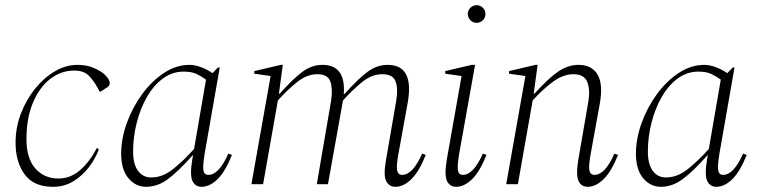

<svg xmlns="http://www.w3.org/2000/svg" viewBox="-20 -710 2927 740"><path d="M184 10Q110 10 75 -38Q40 -86 40 -160Q40 -218 60.5 -272Q81 -326 115.5 -368.5Q150 -411 192 -435.5Q234 -460 278 -460Q314 -460 339.5 -449Q365 -438 381 -425Q403 -405 403 -389Q403 -380 394 -374L368 -357H364L356 -372Q340 -401 321 -419.5Q302 -438 266 -438Q216 -438 174.5 -406.5Q133 -375 107.5 -315.5Q82 -256 82 -173Q82 -100 116 -61Q150 -22 205 -22Q252 -22 289 -54.5Q326 -87 353 -139H355L361 -134Q348 -99 323 -66Q298 -33 263 -11.5Q228 10 184 10Z M543 10Q503 10 475 -23Q447 -56 447 -118Q447 -175 468.5 -235Q490 -295 527 -346Q564 -397 611.5 -428.5Q659 -460 710 -460Q732 -460 756.5 -450.5Q781 -441 799 -428L820 -450H827L769 -119Q761 -71 764 -53.5Q767 -36 783 -36Q824 -36 860 -118L874 -113Q848 -48 818 -19Q788 10 757 10Q733 10 722 -12Q711 -34 721 -95L724 -111H722Q667 -49 627 -19.5Q587 10 543 10ZM493 -126Q493 -77 512 -51.5Q531 -26 563 -26Q607 -26 648.5 -59.5Q690 -93 728 -136L774 -403Q758 -415 738.5 -424.5Q719 -434 688 -434Q644 -434 608 -407.5Q572 -381 546.5 -336.5Q521 -292 507 -237Q493 -182 493 -126Z M949 0 1023 -417 960 -426V-436L1062 -460H1070L1055 -349H1058Q1111 -408 1146.5 -434Q1182 -460 1223 -460Q1313 -460 1305 -348H1308Q1361 -407 1397 -433.5Q1433 -460 1474 -460Q1578 -460 1551 -312L1516 -119Q1507 -71 1510.5 -53.5Q1514 -36 1530 -36Q1571 -36 1607 -118L1621 -113Q1595 -48 1565 -19Q1535 10 1504 10Q1480 10 1468.5 -12Q1457 -34 1468 -95L1507 -321Q1515 -366 1505 -395Q1495 -424 1454 -424Q1413 -424 1376 -394Q1339 -364 1302 -323Q1301 -318 1300 -312L1244 0H1201L1256 -321Q1263 -366 1253.5 -395Q1244 -424 1203 -424Q1163 -424 1125.5 -394Q1088 -364 1051 -323L994 0Z M1817 -622Q1803 -622 1793 -632Q1783 -642 1783 -656Q1783 -670 1793 -680Q1803 -690 1817 -690Q1831 -690 1841 -680Q1851 -670 1851 -656Q1851 -642 1841 -632Q1831 -622 1817 -622ZM1738 10Q1714 10 1703 -12Q1692 -34 1702 -95L1759 -417L1696 -426V-436L1798 -460H1811L1750 -119Q1742 -71 1745 -53.5Q1748 -36 1764 -36Q1805 -36 1841 -118L1855 -113Q1829 -48 1799 -19Q1769 10 1738 10Z M1931 0 2005 -417 1942 -426V-436L2044 -460H2052L2037 -349H2040Q2093 -408 2131 -434Q2169 -460 2210 -460Q2260 -460 2282.5 -423.5Q2305 -387 2292 -312L2257 -119Q2248 -71 2251.5 -53.5Q2255 -36 2271 -36Q2312 -36 2348 -118L2362 -113Q2336 -48 2306 -19Q2276 10 2245 10Q2221 10 2210 -12Q2199 -34 2209 -95L2248 -321Q2255 -366 2243 -395Q2231 -424 2190 -424Q2150 -424 2110 -394Q2070 -364 2033 -323L1976 0Z M2527 10Q2487 10 2459 -23Q2431 -56 2431 -118Q2431 -175 2452.5 -235Q2474 -295 2511 -346Q2548 -397 2595.5 -428.5Q2643 -460 2694 -460Q2716 -460 2740.5 -450.5Q2765 -441 2783 -428L2804 -450H2811L2753 -119Q2745 -71 2748 -53.5Q2751 -36 2767 -36Q2808 -36 2844 -118L2858 -113Q2832 -48 2802 -19Q2772 10 2741 10Q2717 10 2706 -12Q2695 -34 2705 -95L2708 -111H2706Q2651 -49 2611 -19.5Q2571 10 2527 10ZM2477 -126Q2477 -77 2496 -51.5Q2515 -26 2547 -26Q2591 -26 2632.5 -59.5Q2674 -93 2712 -136L2758 -403Q2742 -415 2722.5 -424.5Q2703 -434 2672 -434Q2628 -434 2592 -407.5Q2556 -381 2530.5 -336.5Q2505 -292 2491 -237Q2477 -182 2477 -126Z"/></svg>

Font: Spectral ExtraLight
Style: Italic
Weight: 275
Italic angle: -10°
Designer: Jean-Baptiste Levee
Foundry: Production Type
Version: Version 2.001